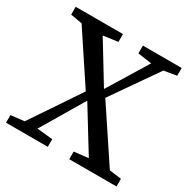

<svg xmlns="http://www.w3.org/2000/svg" viewBox="-165 -899 1044 1055"><g transform="rotate(30 357.0 -371.5)"><path d="M92 -58 300.5 -368 93.5 -680.5 20 -693.5V-743H320V-693.5L227.5 -680.5L380.5 -429.5L534.5 -681L446.5 -693.5V-743H692.5V-693.5L612.5 -680.5L411 -391L632 -58.5L708 -48.5V0H408V-48.5L498.5 -58.5L333 -328L173 -58.5L272 -48.5V0H7V-48.5Z"/></g></svg>

Font: Merriweather 28pt Medium
Style: Regular
Weight: 500
Version: Version 2.100